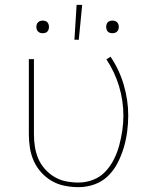

<svg xmlns="http://www.w3.org/2000/svg" viewBox="-20 -764 640 792"><path d="M304 8Q276 8 247.5 2.5Q219 -3 194.5 -17Q170 -31 150.5 -52.5Q131 -74 119.5 -99.5Q108 -125 103.5 -153.5Q99 -182 99 -210V-520H120V-210Q120 -184 124 -158.5Q128 -133 138 -109.5Q148 -86 165.5 -66.5Q183 -47 205 -34Q227 -21 252.5 -16Q278 -11 304 -11Q335 -11 364.5 -22.5Q394 -34 415 -56.5Q436 -79 450 -107Q464 -135 472 -165Q480 -195 484.5 -225.5Q489 -256 489 -287Q489 -349 471 -408.5Q453 -468 419 -519L436 -530Q472 -477 490.5 -414Q509 -351 509 -287Q509 -254 504.5 -220.5Q500 -187 490.5 -155Q481 -123 465.5 -92.5Q450 -62 426 -38.5Q402 -15 370 -3.5Q338 8 304 8ZM444 -627Q439 -627 433.5 -628.5Q428 -630 424.5 -634Q421 -638 419.5 -643Q418 -648 418 -653Q418 -658 419.5 -663Q421 -668 424.5 -672Q428 -676 433.5 -677.5Q439 -679 444 -679Q449 -679 454 -677.5Q459 -676 463 -672Q467 -668 468.5 -663Q470 -658 470 -653Q470 -648 468.5 -643Q467 -638 463 -634Q459 -630 454 -628.5Q449 -627 444 -627ZM156 -627Q151 -627 146 -628.5Q141 -630 137 -634Q133 -638 131.5 -643Q130 -648 130 -653Q130 -658 131.5 -663Q133 -668 137 -672Q141 -676 146 -677.5Q151 -679 156 -679Q161 -679 166.5 -677.5Q172 -676 175.5 -672Q179 -668 180.5 -663Q182 -658 182 -653Q182 -648 180.5 -643Q179 -638 175.5 -634Q172 -630 166.5 -628.5Q161 -627 156 -627ZM287 -600 296 -744H319L305 -600Z"/></svg>

Font: Iosevka Thin Extended
Style: Regular
Weight: 100
Width: 7
Monospace: yes
Designer: Belleve Invis
Foundry: Belleve Invis
Version: Version 32.5.0; ttfautohint (v1.8.4)